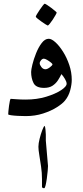

<svg xmlns="http://www.w3.org/2000/svg" viewBox="-20 -621 444 1027"><path d="M363.8 -193.8Q363.8 -168.9 355.5 -137.9Q347.2 -106.9 327.6 -83Q314.9 -66.9 284.2 -47.4Q253.4 -27.8 210.4 -13.9Q167.5 0 117.7 0Q97.7 0 75.7 -1.2Q53.7 -2.4 38.8 -4.6Q23.9 -6.8 23.9 -9.8Q23.9 -14.2 25.1 -27.3Q26.4 -40.5 28.3 -55.4Q30.3 -70.3 32.7 -81.3Q35.2 -92.3 37.6 -92.3Q43 -92.3 65.7 -90.3Q88.4 -88.4 117.7 -88.4Q177.2 -88.4 226.8 -103.5Q276.4 -118.7 306.4 -138.4Q336.4 -158.2 336.4 -172.9Q336.4 -183.6 327.4 -198.7Q318.4 -213.9 308.6 -224.6Q301.3 -209.5 290.3 -192.1Q279.3 -174.8 261.5 -162.8Q243.7 -150.9 215.8 -150.9Q172.4 -150.9 159.4 -176.8Q146.5 -202.6 146.5 -236.3Q146.5 -247.6 153.3 -275.9Q160.2 -304.2 172.9 -335.9Q185.5 -367.7 202.9 -390.6Q220.2 -413.6 240.7 -413.6Q255.9 -413.6 276.6 -394.8Q297.4 -376 317.4 -344.2Q337.4 -312.5 350.6 -273.4Q363.8 -234.4 363.8 -193.8ZM260.7 -276.9Q260.7 -279.8 251.7 -287.1Q242.7 -294.4 231.7 -300.8Q220.7 -307.1 214.4 -307.1Q206.5 -307.1 199.5 -298.8Q192.4 -290.5 192.4 -282.7Q192.4 -273.9 201.4 -262.2Q210.4 -250.5 223.1 -250.5Q232.9 -250.5 246.8 -261Q260.7 -271.5 260.7 -276.9ZM283.2 -553.7Q283.2 -551.3 277.1 -540.3Q271 -529.3 262.5 -516.4Q253.9 -503.4 246.1 -493.9Q238.3 -484.4 235.4 -484.4Q233.9 -484.4 223.9 -490.7Q213.9 -497.1 201.7 -505.6Q189.5 -514.2 180.4 -521.7Q171.4 -529.3 171.4 -531.7Q171.4 -534.7 177.7 -545.4Q184.1 -556.2 192.9 -569.1Q201.7 -582 209.2 -591.6Q216.8 -601.1 218.8 -601.1Q221.7 -601.1 231.9 -594.5Q242.2 -587.9 253.9 -579.1Q265.6 -570.3 274.4 -562.7Q283.2 -555.2 283.2 -553.7ZM236.8 267.1Q236.8 274.4 235.1 293.5Q233.4 312.5 230.5 333.7Q227.5 355 223.9 370.4Q220.2 385.7 216.3 385.7Q204.6 385.7 204.6 377.4V336.4Q204.6 303.7 199.7 270Q194.8 236.3 190.2 208.3Q185.5 180.2 185.5 164.1Q185.5 146.5 191.9 121.1Q198.2 95.7 206.1 75Q213.9 54.2 218.8 52.2Q221.7 56.6 223.4 73.2Q225.1 89.8 225.1 99.1V130.9Z"/></svg>

Font: Rohingya Solluk
Style: Regular
Weight: 400
Designer: SIL International
Foundry: SIL International
Version: Version 1.001